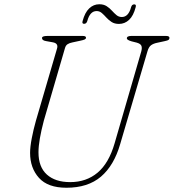

<svg xmlns="http://www.w3.org/2000/svg" viewBox="-20 -869 817 903"><path d="M519 -195 644.5 -627.5Q649 -644.5 644.8 -654Q640.5 -663.5 623 -668.5L599 -674.5Q576.5 -681 576.5 -688.5Q576.5 -700 598 -700H760.5Q777 -700 777 -691Q777 -685 773.2 -681.8Q769.5 -678.5 754.5 -675.5L720 -668Q702 -664.5 690.8 -656.5Q679.5 -648.5 673.5 -627.5L545 -190.5Q516 -90.5 454.8 -38.2Q393.5 14 292.5 14Q205 14 163.2 -32.5Q121.5 -79 121.5 -150Q121.5 -178 129.5 -219.5Q137.5 -261 149 -301.5L248 -640Q256 -665 228.5 -670L198 -675.5Q177.5 -678.5 177.5 -690Q177.5 -700 203 -700H369Q384.5 -700 384.5 -691.5Q384.5 -686.5 378.5 -683.5Q372.5 -680.5 357.5 -677.5L320.5 -669.5Q307 -667 298 -661.2Q289 -655.5 285.5 -642.5L186 -301Q174 -255.5 167.5 -218.2Q161 -181 161 -152.5Q161 -83.5 200.5 -48Q240 -12.5 310 -12.5Q386 -12.5 439 -57Q492 -101.5 519 -195ZM539.5 -756.5Q519 -756.5 505 -765.5Q491 -774.5 480.2 -786.5Q469.5 -798.5 458.8 -807.8Q448 -817 434.5 -817Q403 -817 390.5 -770Q386.5 -757 375.5 -757Q364.5 -757 368.5 -770Q379 -810 399.5 -829.5Q420 -849 447 -849Q467.5 -849 481.5 -840Q495.5 -831 506.2 -819Q517 -807 527.8 -798Q538.5 -789 553 -789Q584 -789 596.5 -835Q600 -848.5 611.5 -848.5Q622 -848.5 618 -835Q607.5 -794.5 587 -775.5Q566.5 -756.5 539.5 -756.5Z"/></svg>

Font: Fraunces 9pt Soft Thin
Style: Italic
Weight: 100
Italic angle: -16°
Version: Version 1.000;[b76b70a41]